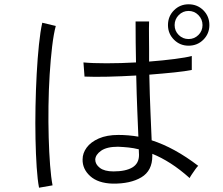

<svg xmlns="http://www.w3.org/2000/svg" viewBox="-20 -859 1040 895"><path d="M505 -3Q437 -5 400.5 -38Q364 -71 365 -116Q365 -145 384 -171Q403 -197 440.5 -213.5Q478 -230 532 -230Q555 -230 578.5 -228Q602 -226 625 -222Q623 -271 620 -343Q617 -415 615 -507Q547 -503 482.5 -501.5Q418 -500 374 -502L369 -568Q410 -564 476.5 -564Q543 -564 614 -568Q613 -612 612.5 -660Q612 -708 612 -759H675Q674 -726 674.5 -694Q675 -662 675 -631Q675 -616 675 -601Q675 -586 675 -572Q740 -577 794 -584Q848 -591 874 -598V-533Q846 -527 793 -521.5Q740 -516 676 -511Q678 -413 681.5 -334.5Q685 -256 687 -205Q793 -171 904 -86Q900 -83 891 -70.5Q882 -58 874 -46Q866 -34 864 -29Q818 -70 775 -97.5Q732 -125 690 -142V-132Q690 -63 639 -32.5Q588 -2 505 -3ZM162 16Q155 -20 151 -79.5Q147 -139 145.5 -211.5Q144 -284 145.5 -362Q147 -440 151 -514Q155 -588 161.5 -650.5Q168 -713 177 -753L240 -738Q230 -701 223 -642Q216 -583 211.5 -511.5Q207 -440 206 -364.5Q205 -289 207 -218Q209 -147 213.5 -89Q218 -31 225 5ZM859 -646Q819 -646 791 -674Q763 -702 763 -742Q763 -783 791 -811Q819 -839 859 -839Q900 -839 928 -811Q956 -783 956 -742Q956 -702 928 -674Q900 -646 859 -646ZM509 -60Q566 -60 597 -78.5Q628 -97 628 -137Q628 -142 627.5 -148Q627 -154 627 -163Q603 -169 579 -171.5Q555 -174 530 -175Q478 -175 451.5 -156.5Q425 -138 424 -115Q424 -93 445.5 -76.5Q467 -60 509 -60ZM859 -677Q886 -677 905 -696Q924 -715 924 -742Q924 -769 905 -788.5Q886 -808 859 -808Q832 -808 813 -788.5Q794 -769 794 -742Q794 -715 813 -696Q832 -677 859 -677Z"/></svg>

Font: Zen Kaku Gothic New
Style: Regular
Weight: 400
Designer: Yoshimichi Ohira
Foundry: Positype
Version: Version 1.001